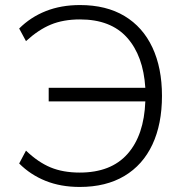

<svg xmlns="http://www.w3.org/2000/svg" viewBox="-20 -733 727 761"><path d="M296 8Q221 8 161 -16Q101 -40 56 -85L83 -136Q131 -90 180.5 -69.5Q230 -49 296 -49Q420 -49 485.5 -123Q551 -197 556 -331H173V-385H556Q548 -512 483.5 -584Q419 -656 297 -656Q231 -656 181.5 -635.5Q132 -615 83 -570L56 -620Q101 -665 161.5 -689Q222 -713 297 -713Q401 -713 473.5 -669.5Q546 -626 584 -545Q622 -464 622 -353Q622 -241 584 -160Q546 -79 473 -35.5Q400 8 296 8Z"/></svg>

Font: Mulish Light
Style: Regular
Weight: 300
Designer: Vernon Adams
Foundry: Vernon Adams
Version: Version 3.603; ttfautohint (v1.8.3)